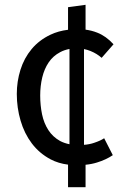

<svg xmlns="http://www.w3.org/2000/svg" viewBox="-20 -680 540 800"><path d="M336.5 -660V-556.5Q362.5 -553 385 -544Q421.5 -530 453 -495.5L403.5 -439Q384 -456.5 357 -467.5Q343.5 -473 330 -475.5V-76.5Q354 -78.5 372.5 -85Q399.5 -94 414 -104L450 -33.5Q422 -14.5 384.5 -3Q362.5 4 336.5 6.5V100H263.5V6Q223.5 1 191 -16Q144 -41 112.8 -82.2Q81.5 -123.5 65.8 -177.2Q50 -231 50 -288.5Q50 -340.5 65.2 -389.2Q80.5 -438 111.8 -475.5Q143 -513 190.5 -535.5Q223 -551 263.5 -556V-650ZM230.5 -462.5Q201 -447 182.8 -420Q164.5 -393 156 -357.2Q147.5 -321.5 147.5 -282Q147.5 -241 155.2 -203.8Q163 -166.5 181.5 -138Q200 -109.5 230.5 -92.5Q247.5 -83.5 269.5 -79V-476Q248 -472 230.5 -462.5Z"/></svg>

Font: B612
Style: Regular
Weight: 400
Designer: Nicolas Chauveau, Thomas Paillot, Jonathan Favre-Lamarine, Jean-Luc Vinot
Foundry: AIRBUS
Version: Version 1.008